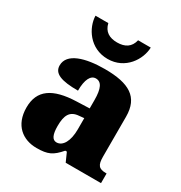

<svg xmlns="http://www.w3.org/2000/svg" viewBox="-182 -909 991 1050"><g transform="rotate(30 313.0 -384.0)"><path d="M292 -606C404 -606 464 -703 466 -778H386C375 -730 341 -710 292 -710C243 -710 209 -730 198 -778H117C119 -703 179 -606 292 -606ZM199 10C270 10 298 -4 343 -56H353L378 0H601V-61H597C552 -61 538 -77 538 -131V-383C538 -507 461 -551 308 -551C185 -551 83 -521 83 -445C83 -394 133 -375 239 -375C239 -446 259 -482 291 -482C326 -482 343 -449 343 -375V-323L262 -320C114 -315 41 -265 41 -155C41 -43 112 10 199 10ZM278 -71C251 -71 239 -99 239 -152C239 -220 257 -255 313 -259L344 -262V-191C344 -118 318 -71 278 -71Z"/></g></svg>

Font: Noto Serif Malayalam Black
Style: Regular
Weight: 900
Designer: Indian type Foundry, Jelle Bosma, Monotype Design Team
Foundry: Monotype Imaging Inc.
Version: Version 2.104